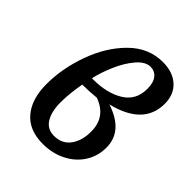

<svg xmlns="http://www.w3.org/2000/svg" viewBox="-163 -642 747 747"><g transform="rotate(45 210.5 -268.0)"><path d="M41 -165Q41 -251 73 -340Q105 -429 164 -487.5Q223 -546 301 -546Q356 -546 388.5 -516.5Q421 -487 421 -436Q421 -319 270 -282Q381 -246 381 -155Q381 -108 357 -70.5Q333 -33 290.5 -11.5Q248 10 195 10Q120 10 80.5 -36.5Q41 -83 41 -165ZM157 -306Q233 -306 282.5 -336.5Q332 -367 332 -429Q332 -464 317.5 -481.5Q303 -499 280 -499Q252 -499 225 -467.5Q198 -436 178.5 -391Q159 -346 150 -306ZM295 -157Q295 -238 217 -266Q180 -262 141 -262Q130 -202 130 -153Q130 -103 148.5 -73Q167 -43 204 -43Q248 -43 271.5 -75Q295 -107 295 -157Z"/></g></svg>

Font: Noto Serif Cond
Style: Italic
Weight: 400
Width: 3
Italic angle: -12°
Designer: Monotype Design Team
Foundry: Monotype Imaging Inc.
Version: Version 1.001